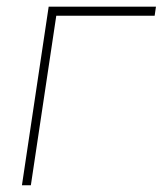

<svg xmlns="http://www.w3.org/2000/svg" viewBox="-20 -548 481 568"><path d="M437.5 -501.5H146.5L71.3 0H44.9L124 -528.3H441.4Z"/></svg>

Font: Roboto-ThinItalic
Style: Italic
Weight: 250
Italic angle: -12°
Designer: Google
Version: Version 1.100141; 2013; ttfautohint (v0.94.14-c901) -l 8 -r 